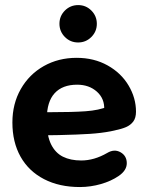

<svg xmlns="http://www.w3.org/2000/svg" viewBox="-20 -729 587 759"><path d="M29 -244.8Q29 -318.8 62.2 -377Q95.4 -435.2 153.1 -467.8Q210.9 -500.4 282.9 -500.4Q351.7 -500.4 405.4 -470.4Q459 -440.4 488.3 -391Q517.6 -341.7 517.6 -287.5Q517.6 -262.8 506.7 -248.4Q495.7 -234 478.1 -226.5Q460.5 -219 431.8 -213L417.8 -210Q380.4 -202.8 335.2 -199.8Q290 -196.8 212.8 -195Q180.5 -194.8 144.7 -194L148.2 -285.5H178.9Q265.9 -285.5 318.3 -289.2Q370.7 -292.8 408.5 -308.4L391.9 -295.2Q394.1 -338.7 363.2 -366.5Q332.2 -394.2 284.9 -394.2Q226.9 -394.2 196 -360.5Q165.2 -326.8 165.2 -260.6L165.2 -247.3Q165.2 -192.4 181.9 -158.5Q198.7 -124.6 228.7 -109.6Q258.6 -94.6 301.2 -94.6Q326.6 -94.6 352.3 -102Q377.9 -109.4 403.9 -124.4Q431.9 -141.1 456.5 -127.1Q481 -113.1 481.2 -84.2Q481.4 -55.3 448.9 -33.2Q419.3 -13 378.9 -1.4Q338.4 10.2 296.7 10.4Q214.9 10.6 154.2 -20.8Q93.5 -52.2 61.2 -109.7Q29 -167.2 29 -244.8ZM215 -635.1Q215 -665.8 236.6 -687.4Q258.2 -708.9 289 -708.9Q319.7 -708.9 341.2 -687.3Q362.8 -665.6 362.8 -634.9Q362.8 -604.4 341.1 -582.7Q319.5 -561.1 288.8 -561.1Q258 -561.1 236.5 -582.8Q215 -604.6 215 -635.1Z"/></svg>

Font: SN Pro Thin
Style: Regular
Weight: 200
Designer: Tobias Whetton
Foundry: Supernotes
Version: Version 1.003;Glyphs 3.3 (3324)